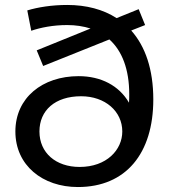

<svg xmlns="http://www.w3.org/2000/svg" viewBox="-20 -746 680 774"><path d="M509 -623 565 -645 539 -709 450 -673C396 -708 328 -726 251 -726C189 -726 133 -717 90 -704L106 -622C144 -635 194 -645 251 -645C285 -645 317 -640 345 -631L128 -543L154 -480L421 -587C472 -541 501 -467 501 -366C501 -355 501 -344 500 -332C460 -401 387 -439 297 -439C151 -439 42 -352 42 -216C42 -79 152 8 294 8C488 8 598 -128 598 -345C598 -466 566 -559 509 -623ZM301 -73C205 -73 139 -130 139 -216C139 -301 202 -358 307 -358C404 -358 473 -297 473 -216C473 -142 410 -73 301 -73Z"/></svg>

Font: AWKNG-Font Medium
Style: Regular
Weight: 500
Designer: Awakening Church
Foundry: Awakening Church
Version: Version 1.700;PS 001.700;hotconv 1.0.88;makeotf.lib2.5.64775